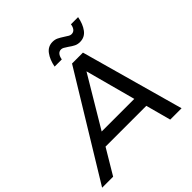

<svg xmlns="http://www.w3.org/2000/svg" viewBox="-278 -1060 1232 1232"><g transform="rotate(-45 338.0 -443.5)"><path d="M511 -761Q490 -761 473.5 -769Q457 -777 435 -793Q419 -804 409.5 -809Q400 -814 391 -814Q358 -814 349 -765H284Q294 -818 319.5 -852.5Q345 -887 387 -887Q408 -887 424.5 -879Q441 -871 464 -856Q480 -845 489.5 -840Q499 -835 508 -835Q526 -835 536.5 -848Q547 -861 550 -883H615Q605 -829 579.5 -795Q554 -761 511 -761ZM568 0 522 -171H152L50 0H-50L377 -700H476L671 0ZM203 -257H499L407 -599Z"/></g></svg>

Font: TypoPRO Montserrat
Style: Italic
Weight: 400
Italic angle: -11.3°
Designer: Julieta Ulanovsky
Foundry: Julieta Ulanovsky
Version: Version 6.001